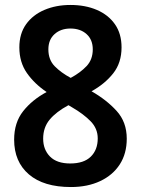

<svg xmlns="http://www.w3.org/2000/svg" viewBox="-20 -744 569 774"><path d="M264 -724Q324 -724 370.5 -704Q417 -684 443.5 -646Q470 -608 470 -553Q470 -491 436.5 -448.5Q403 -406 349 -376Q409 -342 450 -297Q491 -252 491 -185Q491 -125 463 -81.5Q435 -38 384 -14Q333 10 266 10Q156 10 96.5 -41Q37 -92 37 -181Q37 -250 73.5 -296Q110 -342 168 -373Q119 -406 88.5 -449.5Q58 -493 58 -553Q58 -608 85 -646Q112 -684 159 -704Q206 -724 264 -724ZM264 -629Q225 -629 200 -606.5Q175 -584 175 -545Q175 -503 200.5 -477Q226 -451 265 -430Q304 -451 329 -477.5Q354 -504 354 -545Q354 -584 329 -606.5Q304 -629 264 -629ZM154 -185Q154 -141 181.5 -113Q209 -85 263 -85Q318 -85 346 -112.5Q374 -140 374 -186Q374 -226 345 -255.5Q316 -285 271 -311L256 -320Q206 -293 180 -261.5Q154 -230 154 -185Z"/></svg>

Font: Noto Sans Arabic UI SmCn SmBd
Style: Regular
Weight: 600
Width: 4
Designer: Monotype Design Team, Nadine Chahine and Nizar Qandah
Foundry: Monotype Imaging Inc.
Version: Version 2.010; ttfautohint (v1.8.4.7-5d5b)